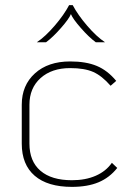

<svg xmlns="http://www.w3.org/2000/svg" viewBox="-20 -720 518 750"><path d="M65 -159V-311Q65 -387 116.5 -433.5Q168 -480 254 -480Q316 -480 358 -462.5Q400 -445 434 -404L412 -385Q378 -424 344 -439Q310 -454 254 -454Q182 -454 138.5 -415Q95 -376 95 -311V-159Q95 -90 138 -53Q181 -16 261 -16Q314 -16 354 -33.5Q394 -51 417 -84L438 -64Q408 -26 365 -8Q322 10 261 10Q166 10 115.5 -33.5Q65 -77 65 -159ZM250 -700H264Q284 -662 320.5 -619.5Q357 -577 390 -555H354Q327 -575 295.5 -611Q264 -647 257 -665Q250 -647 218.5 -611Q187 -575 160 -555H124Q157 -577 193.5 -619.5Q230 -662 250 -700Z"/></svg>

Font: KoHo ExtraLight
Style: Regular
Weight: 275
Version: Version 1.000; ttfautohint (v1.6)